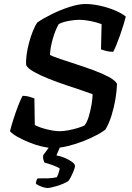

<svg xmlns="http://www.w3.org/2000/svg" viewBox="-20 -740 658 960"><path d="M244 0Q221 0 189.5 -7.5Q158 -15 126 -28Q94 -41 68 -55.5Q42 -70 30 -84Q36 -109 47 -143.5Q58 -178 70.5 -210.5Q83 -243 93 -261Q110 -261 126 -256.5Q142 -252 152 -248L154 -115Q176 -103 213.5 -93.5Q251 -84 279 -84Q298 -84 321.5 -88.5Q345 -93 367 -99.5Q389 -106 403 -113Q416 -130 424.5 -159.5Q433 -189 438 -219Q443 -249 443 -269Q428 -275 392 -287Q356 -299 311.5 -314Q267 -329 224 -346Q181 -363 150 -380.5Q119 -398 111 -414Q109 -436 113 -466Q117 -496 125.5 -527.5Q134 -559 145 -586Q156 -613 167 -628Q196 -648 239.5 -669.5Q283 -691 328.5 -705.5Q374 -720 407 -720Q442 -720 482 -711Q522 -702 556 -687.5Q590 -673 609 -657Q605 -641 597.5 -616Q590 -591 580.5 -564.5Q571 -538 562 -515.5Q553 -493 546 -481Q526 -481 509.5 -485.5Q493 -490 485 -493L488 -619Q466 -628 434 -634.5Q402 -641 375 -641Q356 -641 326.5 -636Q297 -631 274 -620Q256 -589 243.5 -544.5Q231 -500 230 -465Q246 -457 281.5 -445Q317 -433 362 -418.5Q407 -404 450 -388Q493 -372 524.5 -355Q556 -338 565 -321Q564 -285 557 -243.5Q550 -202 537.5 -162Q525 -122 507 -92Q494 -81 465 -65.5Q436 -50 398.5 -35Q361 -20 320.5 -10Q280 0 244 0ZM217 200Q209 200 196 196Q183 192 172 186.5Q161 181 159 176Q162 166 162.5 162.5Q163 159 168 152Q197 152 220 151.5Q243 151 264 146Q269 137 273 125Q277 113 279 103Q269 95 244 86Q219 77 202 73Q200 68 197 58Q194 48 196 36Q207 21 223.5 -1.5Q240 -24 252 -37H294L262 37Q285 41 306.5 50.5Q328 60 341.5 70.5Q355 81 355 90Q355 97 349 112.5Q343 128 335 143.5Q327 159 321 166Q295 181 263 190.5Q231 200 217 200Z"/></svg>

Font: Texturina SemiBold
Style: Italic
Weight: 600
Italic angle: -11°
Designer: Guillermo Torres Carreño
Foundry: Omnibus-Type
Version: Version 1.002; ttfautohint (v1.8.3)